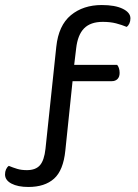

<svg xmlns="http://www.w3.org/2000/svg" viewBox="-23 -679 549 764"><path d="M236 -356V-421H443Q447 -417 450 -408.5Q453 -400 453 -389Q453 -373 444.5 -364.5Q436 -356 422 -356ZM268 -386V-378L237 -80Q229 -1 192 32Q155 65 90 65Q48 65 22.5 51.5Q-3 38 -3 15Q-3 4 1 -5Q5 -14 12 -19Q29 -12 45.5 -7Q62 -2 84 -2Q119 -2 136 -21.5Q153 -41 158 -87L201 -493Q210 -578 259 -618.5Q308 -659 382 -659Q435 -659 465.5 -644Q496 -629 496 -606Q496 -595 492 -586Q488 -577 481 -572Q462 -580 439 -586Q416 -592 386 -592Q337 -592 311.5 -566Q286 -540 280 -486Z"/></svg>

Font: Baloo Bhaina 2
Style: Regular
Weight: 400
Designer: Yesha Goshar, Manish Minz, Shuchita Grover and Ek Type
Foundry: Ek Type
Version: Version 1.700